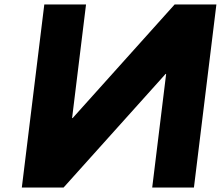

<svg xmlns="http://www.w3.org/2000/svg" viewBox="-20 -845 995 865"><path d="M728.5 -512H726.1L266.3 0H78.3L179.6 -825H367.6L304.8 -313H307.2L766.9 -825H954.9L853.7 0H665.7Z"/></svg>

Font: Hussar
Style: BdSuprExtOblOne
Weight: 700
Foundry: Cannot Into Space Fonts
Version: Version 2.00